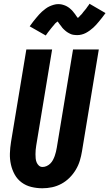

<svg xmlns="http://www.w3.org/2000/svg" viewBox="-20 -1000 585 1028"><path d="M207 8Q177 8 148 1Q119 -6 96 -23Q73 -40 59 -65Q45 -90 38.5 -119Q32 -148 33 -178.5Q34 -209 39 -240L121 -735H259L174 -221Q172 -209 171 -197.5Q170 -186 170 -174.5Q170 -163 171 -152Q172 -141 176 -131Q180 -121 188 -113.5Q196 -106 208 -106Q219 -106 230 -111Q241 -116 249.5 -124.5Q258 -133 263.5 -143.5Q269 -154 273 -165Q277 -176 279.5 -187Q282 -198 284 -209L371 -735H509L419 -190Q415 -165 407.5 -140Q400 -115 386 -91.5Q372 -68 352.5 -48.5Q333 -29 309 -16Q285 -3 259 2.5Q233 8 207 8ZM225 -810 139 -859Q148 -872 157 -883.5Q166 -895 174 -904.5Q182 -914 189.5 -922.5Q197 -931 205 -938Q213 -945 223.5 -953Q234 -961 245 -966Q256 -971 268 -974.5Q280 -978 292 -978Q297 -978 301.5 -977.5Q306 -977 311 -976Q316 -975 320 -973.5Q324 -972 328.5 -970.5Q333 -969 337 -966.5Q341 -964 344.5 -962Q348 -960 351 -957.5Q354 -955 358 -951.5Q362 -948 365.5 -944.5Q369 -941 371.5 -937.5Q374 -934 376.5 -931Q379 -928 381.5 -925Q384 -922 386.5 -917.5Q389 -913 392.5 -909Q396 -905 398.5 -902Q401 -899 401 -897Q399 -897 396.5 -897.5Q394 -898 392 -898H389Q389 -899 392.5 -901Q396 -903 400 -906.5Q404 -910 405.5 -912Q407 -914 409 -916Q411 -918 413 -920Q415 -922 417.5 -924.5Q420 -927 421.5 -929.5Q423 -932 425.5 -935Q428 -938 430.5 -941Q433 -944 436 -947.5Q439 -951 442 -955Q445 -959 447.5 -963Q450 -967 453.5 -971Q457 -975 459 -980L545 -930Q536 -917 527 -906Q518 -895 510 -885Q502 -875 494.5 -867Q487 -859 479.5 -852Q472 -845 461 -837Q450 -829 439.5 -823.5Q429 -818 417 -815Q405 -812 393 -812Q388 -812 383.5 -812.5Q379 -813 374 -813.5Q369 -814 364.5 -815.5Q360 -817 356 -819Q352 -821 348 -823Q344 -825 340.5 -827.5Q337 -830 333.5 -832.5Q330 -835 326.5 -838.5Q323 -842 319.5 -845Q316 -848 313.5 -851.5Q311 -855 308.5 -858.5Q306 -862 303.5 -865Q301 -868 298 -872Q295 -876 292 -880.5Q289 -885 286 -887.5Q283 -890 284 -892H295Q296 -892 296 -891Q295 -890 292 -888Q289 -886 285 -882.5Q281 -879 279 -877.5Q277 -876 275 -874Q273 -872 271.5 -869.5Q270 -867 267.5 -864.5Q265 -862 263 -859.5Q261 -857 258.5 -854Q256 -851 253.5 -848Q251 -845 248.5 -841.5Q246 -838 243 -834.5Q240 -831 237 -827Q234 -823 231 -818.5Q228 -814 225 -810Z"/></svg>

Font: Iosevka Heavy Oblique
Style: Regular
Weight: 900
Italic angle: -9°
Monospace: yes
Designer: Belleve Invis
Foundry: Belleve Invis
Version: Version 32.5.0; ttfautohint (v1.8.4)